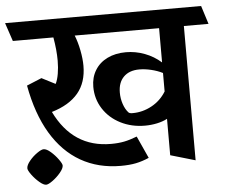

<svg xmlns="http://www.w3.org/2000/svg" viewBox="-74 -637 931 788"><g transform="rotate(-5 391.0 -242.5)"><path d="M806.2 -503.9H704.6V49.3L602.5 19.5V-130.4Q584 -120.6 559.8 -115.5Q535.6 -110.4 510.3 -110.4Q455.1 -110.4 409.7 -133.5Q364.3 -156.7 338.4 -197.3Q312.5 -237.8 312.5 -287.6Q312.5 -326.2 330.6 -355.7Q348.6 -385.3 381.6 -401.4Q414.6 -417.5 458 -417.5Q497.6 -417.5 535.2 -403.3Q572.8 -389.2 602.5 -362.8V-503.9H254.9Q266.1 -476.1 272.9 -441.4Q279.8 -406.7 279.8 -377.4Q279.8 -308.6 243.2 -264.9Q206.5 -221.2 134.3 -199.7Q208 -47.9 364.7 -47.9Q395 -47.9 419.2 -52.7Q443.4 -57.6 472.2 -68.8L513.7 22.5Q485.8 34.7 459.5 40Q433.1 45.4 397 45.4Q304.7 45.4 232.4 4.2Q160.2 -37.1 111.8 -117.9Q63.5 -198.7 42 -316.4L103.5 -341.8L159.7 -313Q167.5 -328.1 171.9 -353.3Q176.3 -378.4 176.3 -407.7Q176.3 -451.2 167 -503.9H0L-25.4 -579.6H782.2ZM602.5 -243.2V-319.3Q581.1 -330.1 555.4 -336.2Q529.8 -342.3 506.8 -342.3Q465.3 -342.3 442.1 -319.1Q418.9 -295.9 418.9 -254.4Q418.9 -230 426.5 -207.3Q434.1 -184.6 447.3 -170.4Q451.7 -166 463.9 -166Q505.4 -166 542.7 -186.3Q580.1 -206.5 602.5 -243.2ZM159.2 22.9Q159.2 34.7 144.8 52Q130.4 69.3 112.3 82.5Q94.2 95.7 85 95.7Q74.2 95.7 57.4 81.3Q40.5 66.9 27.1 48.6Q13.7 30.3 13.7 22Q13.7 9.3 27.6 -7.8Q41.5 -24.9 59.6 -37.6Q77.6 -50.3 86.9 -50.3Q99.1 -50.3 116 -35.6Q132.8 -21 146 -2.7Q159.2 15.6 159.2 22.9Z"/></g></svg>

Font: Vesper Libre Medium
Style: Regular
Weight: 500
Designer: Robert Keller & Kimya Gandhi
Foundry: Mota Italic
Version: Version 1.058